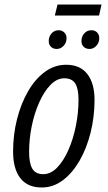

<svg xmlns="http://www.w3.org/2000/svg" viewBox="-20 -821 477 851"><path d="M165 10Q102 10 70 -31.5Q38 -73 38 -149Q38 -224 55.5 -293Q73 -362 104.5 -416.5Q136 -471 179 -502.5Q222 -534 273 -534Q335 -534 367 -493Q399 -452 399 -378Q399 -303 381.5 -233Q364 -163 332.5 -108.5Q301 -54 258.5 -22Q216 10 165 10ZM172 -49Q205 -49 233.5 -78.5Q262 -108 283.5 -157Q305 -206 316.5 -264Q328 -322 328 -379Q328 -428 313.5 -451Q299 -474 265 -474Q232 -474 203.5 -444.5Q175 -415 153.5 -366.5Q132 -318 120.5 -261Q109 -204 109 -148Q109 -97 123.5 -73Q138 -49 172 -49ZM223 -752 235 -801H430L419 -752ZM231 -604Q216 -604 206 -613.5Q196 -623 196 -639Q196 -659 208.5 -673Q221 -687 240 -687Q255 -687 265 -677Q275 -667 275 -652Q275 -632 262 -618Q249 -604 231 -604ZM377 -604Q361 -604 351 -613.5Q341 -623 341 -639Q341 -659 353.5 -673Q366 -687 385 -687Q401 -687 410.5 -677Q420 -667 420 -652Q420 -632 407 -618Q394 -604 377 -604Z"/></svg>

Font: Ubuntu Sans Condensed
Style: Italic
Weight: 400
Width: 3
Italic angle: -13.5°
Designer: Dalton Maag Ltd
Foundry: Dalton Maag Ltd
Version: Version 1.006; ttfautohint (v1.8.4.7-5d5b)